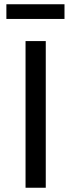

<svg xmlns="http://www.w3.org/2000/svg" viewBox="-20 -882 335 902"><path d="M195 0H100V-689H195ZM283 -793H10V-862H283Z"/></svg>

Font: Trujillo
Style: Regular
Weight: 400
Designer: Fira Sans original fonts by bBox Type GmbH, Carrois Corporate GbR, & Edenspiekermann AG / Changes by Cristiano Sobral
Foundry: Fira Sans original fonts by bBox Type GmbH, Carrois Corporate GbR, & Edenspiekermann AG / Changes by Cristiano Sobral
Version: Version 4.301;October 17, 2021;FontCreator 14.0.0.2814 64-bi